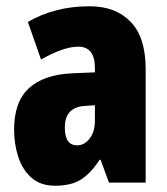

<svg xmlns="http://www.w3.org/2000/svg" viewBox="-20 -583 534 613"><path d="M266 -563Q349 -563 397 -513.5Q445 -464 445 -363V0H328L301 -73H298Q271 -31 239.5 -10.5Q208 10 156 10Q109 10 80 -16Q51 -42 38 -83Q25 -124 25 -169Q25 -258 72.5 -301.5Q120 -345 211 -349L283 -352V-366Q283 -434 230 -434Q183 -434 111 -393L69 -513Q110 -537 159.5 -550Q209 -563 266 -563ZM253 -245Q187 -242 187 -176Q187 -119 226 -119Q250 -119 266.5 -141Q283 -163 283 -198V-247Z"/></svg>

Font: Noto Sans Lao UI ExtCond Blk
Style: Regular
Weight: 900
Width: 2
Designer: Monotype Design Team
Foundry: Monotype Imaging Inc.
Version: Version 2.000; ttfautohint (v1.8.4.7-5d5b)